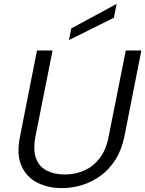

<svg xmlns="http://www.w3.org/2000/svg" viewBox="-20 -959 746 986"><path d="M170 -700H250L162 -258Q149 -189 165 -146Q181 -103 220 -83Q259 -63 313 -63Q366 -63 412 -83Q458 -103 491.5 -146Q525 -189 538 -258L626 -700H706L619 -259Q605 -190 573.5 -140Q542 -90 498 -57.5Q454 -25 402.5 -9Q351 7 298 7Q226 7 170.5 -21.5Q115 -50 89.5 -109Q64 -168 83 -259ZM579 -939 565 -868 334 -753 346 -813Z"/></svg>

Font: Albert Sans
Style: Italic
Weight: 400
Italic angle: -11.25°
Designer: Andreas Rasmussen
Foundry: a.Foundry
Version: Version 1.025